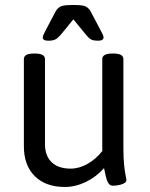

<svg xmlns="http://www.w3.org/2000/svg" viewBox="-20 -738 597 764"><path d="M238 6Q162 6 118.5 -37Q75 -80 75 -156V-503Q75 -525 115 -525H119Q159 -525 159 -503V-164Q159 -118 185.5 -92.5Q212 -67 261 -67Q295 -67 328.5 -86Q362 -105 387 -137V-503Q387 -525 427 -525H431Q471 -525 471 -503V-148Q471 -107 474 -80Q477 -53 480 -39Q483 -25 483 -22Q483 -15 476.5 -10.5Q470 -6 461 -3.5Q452 -1 443 0Q434 1 429 1Q417 1 410.5 -10.5Q404 -22 400.5 -38.5Q397 -55 394 -69Q363 -34 321.5 -14Q280 6 238 6ZM172 -576Q150 -576 150 -589Q150 -594 153.5 -600.5Q157 -607 161 -616L201 -692Q208 -705 220 -711.5Q232 -718 263 -718H279Q311 -718 322.5 -711.5Q334 -705 341 -692L381 -616Q386 -607 389 -600.5Q392 -594 392 -589Q392 -576 370 -576Q354 -576 344.5 -580Q335 -584 322 -600L272 -661L222 -600Q209 -585 199 -580.5Q189 -576 172 -576Z"/></svg>

Font: Asap
Style: Regular
Weight: 400
Designer: Pablo Cosgaya
Foundry: Omnibus-Type
Version: Version 3.001